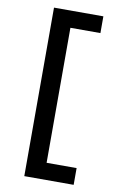

<svg xmlns="http://www.w3.org/2000/svg" viewBox="-103 -882 706 1084"><g transform="rotate(10 250.0 -340.0)"><path d="M116 143V-823H399V-727H227V47H399V143Z"/></g></svg>

Font: Iosevka Curly Slab
Style: Bold
Weight: 700
Monospace: yes
Designer: Belleve Invis
Foundry: Belleve Invis
Version: Version 22.1.2; ttfautohint (v1.8.4)